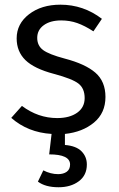

<svg xmlns="http://www.w3.org/2000/svg" viewBox="-20 -558 506 816"><path d="M428.2 -146Q428.2 -77.6 379.4 -37.1Q330.6 3.4 255.9 11.2V58.1Q303.7 62 326.4 85Q349.1 107.9 349.1 141.1Q349.1 187 314.9 212.4Q280.8 237.8 229 237.8Q172.9 237.8 141.1 213.9L164.1 166Q195.3 182.1 227.1 182.1Q249.5 182.1 263.7 171.9Q277.8 161.6 277.8 141.1Q277.8 98.1 189 98.1L199.2 11.2Q98.1 4.9 27.8 -57.1L73.2 -107.9Q142.1 -56.2 223.1 -56.2Q275.9 -56.2 307.9 -78.9Q339.8 -101.6 339.8 -141.1Q339.8 -182.1 313.7 -202.6Q287.6 -223.1 209 -244.1Q125.5 -266.1 88.1 -302.5Q50.8 -338.9 50.8 -395Q50.8 -457 103.5 -497.6Q156.2 -538.1 236.8 -538.1Q334.5 -538.1 413.1 -478L377 -424.8Q340.3 -448.7 308.3 -460Q276.4 -471.2 240.2 -471.2Q193.8 -471.2 166 -450.9Q138.2 -430.7 138.2 -397Q138.2 -363.8 163.3 -345.2Q188.5 -326.7 254.9 -309.1Q342.8 -286.1 385.5 -249Q428.2 -211.9 428.2 -146Z"/></svg>

Font: Fira Sans Book
Style: Regular
Weight: 350
Designer: Carrois Corporate & Edenspiekermann AG
Foundry: Carrois Corporate GbR & Edenspiekermann AG
Version: Version 4.203;PS 004.203;hotconv 1.0.88;makeotf.lib2.5.64775